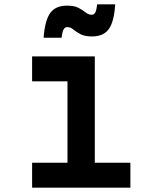

<svg xmlns="http://www.w3.org/2000/svg" viewBox="-20 -865 690 885"><path d="M128 -605H417V-115H581V0H128V-115H291V-490H128ZM181 -691Q187 -771 211.5 -805Q236 -839 289 -839Q323 -839 342.5 -828.5Q362 -818 375 -807.5Q388 -797 402 -797Q414 -797 419.5 -808Q425 -819 428 -845H511Q506 -765 481.5 -731Q457 -697 404 -697Q370 -697 350 -708Q330 -719 317.5 -729.5Q305 -740 290 -740Q279 -740 273 -729Q267 -718 264 -691Z"/></svg>

Font: Martian Mono SemiCondensed Medium
Style: Regular
Weight: 500
Width: 4
Designer: Roman Shamin
Foundry: Evil Martians
Version: Version 1.000